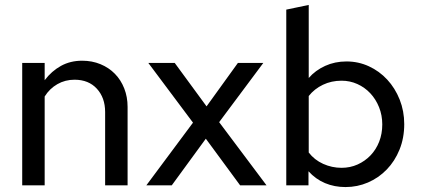

<svg xmlns="http://www.w3.org/2000/svg" viewBox="-20 -751 1706 778"><path d="M70 0V-496H161V-426Q189 -463 227 -484Q265 -505 313 -505Q353 -505 387 -491Q421 -477 445.5 -452Q470 -427 483.5 -392.5Q497 -358 497 -318V0H406V-297Q406 -355 372.5 -391.5Q339 -428 282 -428Q244 -428 212.5 -410Q181 -392 161 -360V0Z M573 0 762 -254 581 -496H688L817 -320L944 -496H1047L868 -256L1060 0H953L814 -189L676 0Z M1618 -248Q1618 -192 1599 -145Q1580 -98 1547 -64Q1514 -30 1471 -11.5Q1428 7 1380 7Q1335 7 1297 -9Q1259 -25 1230 -57V0H1140V-712Q1163 -717 1185.5 -721.5Q1208 -726 1231 -731V-435Q1258 -466 1297.5 -484Q1337 -502 1384 -502Q1432 -502 1474.5 -482.5Q1517 -463 1549 -428.5Q1581 -394 1599.5 -347.5Q1618 -301 1618 -248ZM1364 -424Q1323 -424 1288.5 -407.5Q1254 -391 1231 -362V-133Q1254 -103 1289.5 -87Q1325 -71 1364 -71Q1399 -71 1429 -84.5Q1459 -98 1481.5 -121.5Q1504 -145 1516.5 -177Q1529 -209 1529 -247Q1529 -284 1516 -316.5Q1503 -349 1480.5 -373Q1458 -397 1428 -410.5Q1398 -424 1364 -424Z"/></svg>

Font: Rosa Sans
Style: Regular
Weight: 400
Designer: Pentagram / MCKL
Foundry: Pentagram / MCKL
Version: Version 1.005;September 16, 2019;FontCreator 11.5.0.2425 64-